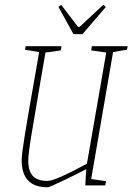

<svg xmlns="http://www.w3.org/2000/svg" viewBox="-20 -787 562 815"><path d="M460 -566 367 -27 430 -18 427 0H342L346 -69Q298 -44 243.5 -18Q189 8 182 8Q72 8 72 -107Q72 -132 86 -218Q100 -304 136 -507L146 -566L86 -576L89 -591H241L238 -573L173 -564L151 -437Q125 -285 112.5 -208.5Q100 -132 100 -105Q100 -61 119.5 -40Q139 -19 182 -19Q214 -19 349 -92L431 -564L367 -573L370 -591H522L519 -576ZM228 -758 240 -766 311 -673H318L419 -767L429 -757L330 -642H292Z"/></svg>

Font: Grenze Thin
Style: Italic
Weight: 250
Italic angle: -10°
Designer: Renata Polastri
Foundry: Omnibus-Type
Version: Version 1.002; ttfautohint (v1.8)